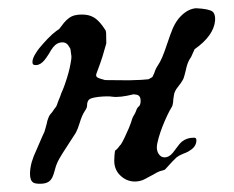

<svg xmlns="http://www.w3.org/2000/svg" viewBox="-20 -430 563 462"><path d="M234.4 -356.4Q227.5 -367.2 221.7 -374Q212.9 -384.3 204.6 -388.7Q193.8 -395 176.8 -395Q167 -395 159.7 -393.1Q151.9 -391.1 145.5 -386.2Q140.1 -382.3 133.8 -375Q128.9 -369.1 122.6 -360.4Q116.2 -356.4 106 -347.7Q94.2 -336.9 84.5 -325.7Q73.2 -313.5 66.9 -303.2Q58.1 -290 58.1 -281.2Q58.1 -277.8 59.1 -275.9Q60.5 -273.4 66.4 -273.4Q77.1 -273.4 86.9 -285.2Q91.3 -290.5 97.2 -299.8Q103.5 -311 107.9 -316.4Q117.2 -328.1 130.4 -328.1Q138.2 -328.1 143.1 -322.3Q145.5 -319.3 149.4 -312.5Q149.4 -312.5 151.9 -294.4Q152.3 -290.5 149.9 -277.8Q147.9 -265.6 144.5 -253.9Q142.1 -244.6 136.2 -227.5Q134.8 -223.6 134.3 -222.2Q131.3 -213.9 128.9 -209Q126.5 -203.6 125.5 -199.7Q124 -195.8 119.6 -185.1Q117.7 -180.2 117.2 -178.2Q117.2 -177.7 116.7 -176.8Q116.2 -174.8 112.8 -170.4Q109.9 -167 107.9 -163.6Q105 -159.2 103 -157.2Q100.6 -154.8 98.1 -150.4Q95.7 -145 93.8 -138.7Q93.3 -136.2 92.8 -133.8Q91.3 -128.9 90.3 -124.5Q89.4 -120.6 88.4 -117.7Q87.4 -113.3 86.9 -112.8Q86.4 -111.8 81.5 -101.1Q69.8 -74.7 68.4 -70.8Q60.1 -53.2 56.2 -39.6Q52.2 -24.4 52.2 -11.7Q52.2 4.4 60.1 9.3Q64.9 12.2 76.2 12.2Q88.9 12.2 96.2 7.8Q102.1 4.4 106 -3.4Q108.9 -9.3 111.8 -20.5Q114.3 -31.2 118.7 -40.5Q124 -52.2 157.2 -102.5Q160.6 -107.9 162.6 -110.8Q167.5 -120.1 171.9 -134.8Q177.2 -152.8 184.6 -163.6Q186 -166 187.5 -168.5Q189.5 -171.9 189.5 -176.3Q189.5 -185.1 193.8 -189.9Q197.3 -194.3 216.3 -196.8Q238.8 -199.2 250.5 -197.3Q268.1 -194.8 301.3 -203.1Q307.6 -202.1 308.6 -202.1Q318.4 -200.2 318.4 -187.5Q318.4 -177.7 314 -173.8Q310.1 -170.9 308.1 -165Q306.2 -159.2 303.2 -154.3Q299.3 -148.4 297.9 -143.6Q296.4 -137.2 290 -121.6Q278.8 -95.2 271 -82.5Q270.5 -82 269 -80.6Q267.1 -77.6 263.7 -73.7Q262.7 -72.8 262.2 -72.3Q258.8 -68.4 257.8 -68.4Q256.3 -68.4 255.4 -55.2Q254.9 -47.9 254.9 -43.5Q254.9 -31.2 259.3 -22Q262.7 -14.2 269.5 -7.8Q276.4 -1 285.2 2.9Q294.4 6.8 304.7 6.8Q313.5 6.8 323.2 3.4Q329.1 1 338.4 -4.4Q344.2 -7.3 348.6 -9.8Q358.9 -16.1 364.7 -18.1Q367.7 -19 373.5 -20.5Q377 -21.5 377.9 -22.9Q378.4 -23.4 382.8 -28.3Q386.2 -32.2 388.2 -34.2Q395 -42 400.4 -46.9Q403.3 -49.8 404.8 -51.3Q411.1 -56.2 420.9 -60.1Q427.7 -62.5 433.1 -65.4Q442.4 -70.8 446.8 -76.2Q452.6 -83.5 452.6 -92.3Q452.6 -97.7 448.7 -98.6Q447.8 -98.6 445.3 -98.6Q429.7 -98.6 418 -89.4Q411.6 -84 403.8 -72.8Q398.9 -65.9 396 -62.5Q386.7 -51.3 376 -51.3Q367.2 -51.3 361.8 -59.6Q357.4 -66.4 357.4 -75.2Q357.4 -83.5 361.8 -98.6Q365.2 -110.8 371.1 -126Q376.5 -139.6 382.3 -151.9Q388.7 -165.5 392.1 -170.4Q394 -173.3 395 -176.3Q395.5 -177.7 395.5 -178.7Q396 -179.7 396.5 -183.6Q396.5 -187 397 -190.9Q397.5 -195.8 398.4 -200.2Q398.9 -203.6 399.4 -205.6Q400.9 -210 404.3 -215.8Q406.7 -219.2 410.6 -224.1Q413.1 -227.5 414.6 -229.5Q419.4 -236.3 421.4 -240.7Q423.3 -245.6 426.3 -257.8Q427.7 -264.6 428.7 -268.1Q430.7 -275.9 433.1 -281.2Q435.5 -286.6 439.9 -293L448.2 -311.5Q494.6 -344.2 497.6 -380.9Q498.5 -396.5 491.2 -402.3Q482.4 -408.7 451.7 -410.2Q433.1 -408.7 416.5 -392.6Q404.3 -380.9 396 -362.3Q390.6 -349.6 380.9 -320.8Q370.1 -287.6 360.4 -273.4Q354.5 -265.1 351.1 -253.9L346.7 -244.6L337.4 -239.3L319.3 -237.8L290.5 -236.8L232.9 -237.3Q230.5 -238.3 226.1 -239.3Q220.7 -240.7 217.3 -242.2Q212.4 -244.1 211.4 -247.6Q210.9 -250 212.4 -253.9L220.7 -276.4L226.6 -293.9L235.8 -325.7L235.4 -348.6V-350.1Z"/></svg>

Font: IM FELL English
Style: Italic
Weight: 400
Italic angle: -18°
Designer: Igino Marini
Foundry: Igino Marini
Version: 3.00